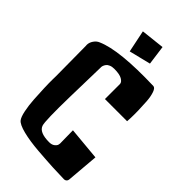

<svg xmlns="http://www.w3.org/2000/svg" viewBox="-266 -955 1038 1038"><g transform="rotate(45 253.0 -436.0)"><path d="M211.4 -735.4 185.1 -862.3 320.3 -877.4 335.4 -766.1ZM298.8 -458.5V-574.2Q297.9 -587.9 278.8 -598.9Q259.8 -609.9 219.2 -609.9Q202.1 -609.9 190.2 -604.7Q178.2 -599.6 172.9 -592.5Q167.5 -585.4 164.8 -578.4Q162.1 -571.3 162.1 -566.4V-561L156.7 -333.5Q152.8 -147 162.1 -118.7Q174.8 -80.1 250.5 -80.1Q270.5 -80.1 282.2 -89.4Q293.9 -98.6 295.9 -107.9L297.4 -117.2L295.9 -216.8L485.4 -199.2L469.7 -13.7Q469.2 -5.9 463.1 -0.5Q457 4.9 449.2 4.9Q403.8 3.9 358.9 1.7Q314 -0.5 243.2 -6.1Q172.4 -11.7 122.1 -24.4Q71.8 -37.1 58.1 -54.7Q46.9 -68.8 39.3 -105.7Q31.7 -142.6 29.1 -184.8Q26.4 -227.1 24.9 -267.1Q23.4 -307.1 23.9 -334L24.4 -360.4L22.5 -589.8Q22.5 -590.8 22.2 -593Q22 -595.2 22 -596.2Q22 -614.3 33.9 -631.6Q45.9 -648.9 62.5 -655.3Q167.5 -701.7 434.1 -693.4Q447.3 -692.9 455.8 -668.5Q464.4 -644 466.8 -609.6Q469.2 -575.2 470 -541Q470.7 -506.8 469.7 -482.4L468.3 -458.5Z"/></g></svg>

Font: Some Time Later
Style: Regular
Weight: 400
Version: Version 003.300